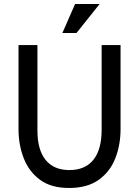

<svg xmlns="http://www.w3.org/2000/svg" viewBox="-20 -924 691 954"><path d="M353 -904H475L360 -760H290ZM72 -283V-700H166V-275Q166 -180 206.5 -129.5Q247 -79 325 -79Q403 -79 444 -130Q485 -181 485 -279V-700H579V-283Q579 -204 553 -137.5Q527 -71 470.5 -30.5Q414 10 323 10Q234 10 179 -30.5Q124 -71 98 -137.5Q72 -204 72 -283Z"/></svg>

Font: Haskoy Medium
Style: Regular
Weight: 500
Designer: Ertekin Erdin
Foundry: Ertekin Erdin
Version: Version 1.500; ttfautohint (v1.8.3)